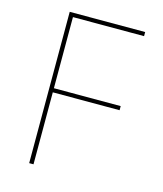

<svg xmlns="http://www.w3.org/2000/svg" viewBox="-106 -779 727 858"><g transform="rotate(15 257.0 -350.0)"><path d="M110 0H130V-333H439V-352H130V-681H459V-700H110Z"/></g></svg>

Font: Fixel Text Thin
Style: Regular
Weight: 100
Width: 4
Designer: AlfaBravo + MacPaw
Foundry: Kyrylo Tkachov, Marchela Mozhyna, Serhii Makarenko, Maria Weinstein, Zakhar Kryvoshyya
Version: Version 1.211